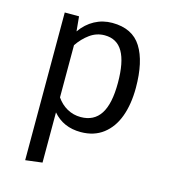

<svg xmlns="http://www.w3.org/2000/svg" viewBox="-114 -642 842 951"><g transform="rotate(15 307.5 -166.5)"><path d="M540 -270.3Q540 -186.7 516.9 -123.3Q493.8 -60 446.9 -24.1Q400 11.8 331.8 11.8Q242.6 11.8 189.2 -50.8V206.7L103.1 217.4V-540H176.4L183.6 -464.6Q213.3 -506.7 254.6 -529Q295.9 -551.3 344.6 -551.3Q448.2 -551.3 494.1 -477.9Q540 -404.6 540 -270.3ZM189.2 -395.4V-127.7Q210.8 -95.9 242.8 -77.9Q274.9 -60 312.8 -60Q380.5 -60 414.1 -111.8Q447.7 -163.6 447.7 -270.8Q447.7 -377.4 417.4 -429.7Q387.2 -482.1 324.1 -482.1Q282.6 -482.1 248.5 -457.4Q214.4 -432.8 189.2 -395.4Z"/></g></svg>

Font: Fira Code Fixed
Style: Regular
Weight: 400
Monospace: yes
Designer: Carrois Corporate, Edenspiekermann AG, Nikita Prokopov
Foundry: Carrois Corporate, Edenspiekermann AG, Nikita Prokopov
Version: Version 5.002